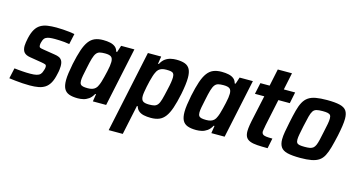

<svg xmlns="http://www.w3.org/2000/svg" viewBox="-87 -1033 2995 1606"><g transform="rotate(15 1410.5 -230.0)"><path d="M180 8Q151 8 118 6Q85 4 54.5 0.5Q24 -3 1 -6L21 -97Q37 -95 55 -93.5Q73 -92 90.5 -90.5Q108 -89 125.5 -88.5Q143 -88 159 -88Q193 -88 213.5 -93Q234 -98 245 -109Q256 -120 261 -138Q265 -148 267.5 -157.5Q270 -167 270 -177Q270 -192 260 -196Q250 -200 227 -204L123 -221Q86 -227 70 -246Q54 -265 54 -301Q54 -314 57 -332.5Q60 -351 64 -370Q75 -418 92.5 -447.5Q110 -477 136 -492.5Q162 -508 196 -513Q230 -518 272 -518Q300 -518 329.5 -516Q359 -514 386 -511Q413 -508 431 -504L411 -412Q391 -416 368 -418Q345 -420 324 -421Q303 -422 284 -422Q259 -422 239 -419.5Q219 -417 205.5 -408.5Q192 -400 185 -381Q182 -373 179 -362Q176 -351 176 -338Q176 -324 184.5 -319.5Q193 -315 215 -312L315 -296Q338 -293 354.5 -285.5Q371 -278 380.5 -261.5Q390 -245 390 -214Q390 -202 388 -184.5Q386 -167 381 -147Q371 -97 354 -66.5Q337 -36 312.5 -20Q288 -4 255.5 2Q223 8 180 8Z M596 8Q550 8 520.5 -3Q491 -14 477 -40.5Q463 -67 463 -114Q463 -141 468 -176.5Q473 -212 482 -258Q498 -334 515 -384Q532 -434 554 -463.5Q576 -493 606 -505.5Q636 -518 678 -518Q712 -518 739 -512Q766 -506 783.5 -491.5Q801 -477 807 -452H815L834 -510H949L841 0H726L736 -65H729Q712 -34 690 -18.5Q668 -3 644 2.5Q620 8 596 8ZM655 -95Q677 -95 693.5 -100Q710 -105 722 -116.5Q734 -128 741 -146Q747 -158 753.5 -178.5Q760 -199 766 -224.5Q772 -250 778 -275Q784 -300 787 -322Q790 -344 790 -358Q790 -390 774.5 -402Q759 -414 721 -414Q693 -414 675.5 -409.5Q658 -405 646 -389.5Q634 -374 624.5 -342Q615 -310 604 -255Q595 -214 590 -186.5Q585 -159 585 -142Q585 -122 592 -112Q599 -102 614.5 -98.5Q630 -95 655 -95Z M916 198 1066 -510H1181L1171 -445H1178Q1194 -476 1216 -491.5Q1238 -507 1262.5 -512.5Q1287 -518 1311 -518Q1357 -518 1386 -507Q1415 -496 1429 -469.5Q1443 -443 1443 -396Q1443 -369 1438.5 -333.5Q1434 -298 1425 -252Q1409 -176 1392 -126Q1375 -76 1353 -46.5Q1331 -17 1301 -4.5Q1271 8 1229 8Q1194 8 1167.5 2Q1141 -4 1123.5 -18.5Q1106 -33 1099 -58H1092L1038 198ZM1186 -96Q1214 -96 1231.5 -100.5Q1249 -105 1261 -120.5Q1273 -136 1282 -168Q1291 -200 1303 -255Q1313 -297 1317 -324Q1321 -351 1321 -368Q1321 -388 1314 -398.5Q1307 -409 1292 -412Q1277 -415 1252 -415Q1230 -415 1213.5 -410Q1197 -405 1185.5 -394Q1174 -383 1166 -364Q1160 -352 1153.5 -331.5Q1147 -311 1140.5 -285.5Q1134 -260 1129 -234.5Q1124 -209 1120.5 -187.5Q1117 -166 1117 -152Q1117 -120 1132.5 -108Q1148 -96 1186 -96Z M1622 8Q1576 8 1546.5 -3Q1517 -14 1503 -40.5Q1489 -67 1489 -114Q1489 -141 1494 -176.5Q1499 -212 1508 -258Q1524 -334 1541 -384Q1558 -434 1580 -463.5Q1602 -493 1632 -505.5Q1662 -518 1704 -518Q1738 -518 1765 -512Q1792 -506 1809.5 -491.5Q1827 -477 1833 -452H1841L1860 -510H1975L1867 0H1752L1762 -65H1755Q1738 -34 1716 -18.5Q1694 -3 1670 2.5Q1646 8 1622 8ZM1681 -95Q1703 -95 1719.5 -100Q1736 -105 1748 -116.5Q1760 -128 1767 -146Q1773 -158 1779.5 -178.5Q1786 -199 1792 -224.5Q1798 -250 1804 -275Q1810 -300 1813 -322Q1816 -344 1816 -358Q1816 -390 1800.5 -402Q1785 -414 1747 -414Q1719 -414 1701.5 -409.5Q1684 -405 1672 -389.5Q1660 -374 1650.5 -342Q1641 -310 1630 -255Q1621 -214 1616 -186.5Q1611 -159 1611 -142Q1611 -122 1618 -112Q1625 -102 1640.5 -98.5Q1656 -95 1681 -95Z M2239 0Q2186 0 2148.5 -2.5Q2111 -5 2086.5 -14.5Q2062 -24 2050.5 -43Q2039 -62 2039 -95Q2039 -107 2040.5 -120.5Q2042 -134 2044.5 -150Q2047 -166 2051 -185L2100 -412H2019L2040 -510H2120L2151 -658H2274L2243 -510H2341L2321 -412H2222L2173 -180Q2172 -173 2170 -162Q2168 -151 2166 -140.5Q2164 -130 2164 -125Q2164 -110 2173 -101.5Q2182 -93 2202 -90.5Q2222 -88 2257 -88Z M2523 8Q2452 8 2411.5 -2Q2371 -12 2354 -37Q2337 -62 2337 -104Q2337 -132 2343.5 -169.5Q2350 -207 2360 -255Q2373 -318 2385 -363.5Q2397 -409 2413.5 -439Q2430 -469 2455.5 -486.5Q2481 -504 2520 -511Q2559 -518 2616 -518Q2687 -518 2727.5 -508Q2768 -498 2784.5 -473.5Q2801 -449 2801 -405Q2801 -378 2795.5 -340.5Q2790 -303 2780 -255Q2766 -192 2753.5 -147Q2741 -102 2725 -71.5Q2709 -41 2684 -24Q2659 -7 2620 0.5Q2581 8 2523 8ZM2535 -91Q2562 -91 2579 -94Q2596 -97 2607.5 -106Q2619 -115 2627 -133Q2635 -151 2642 -181Q2649 -211 2658 -255Q2668 -299 2673 -327.5Q2678 -356 2678 -374Q2678 -394 2671 -403Q2664 -412 2648 -415.5Q2632 -419 2604 -419Q2571 -419 2551.5 -414Q2532 -409 2521 -392.5Q2510 -376 2501.5 -343.5Q2493 -311 2481 -255Q2472 -211 2466.5 -182.5Q2461 -154 2461 -135Q2461 -116 2468 -106.5Q2475 -97 2491.5 -94Q2508 -91 2535 -91Z"/></g></svg>

Font: Saira SemiCondensed SemiBold
Style: Italic
Weight: 600
Width: 4
Italic angle: -12°
Designer: Hector Gatti with collaboration of the Omnibus-Type team
Foundry: Omnibus-Type
Version: Version 1.101